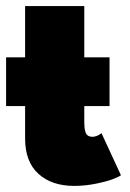

<svg xmlns="http://www.w3.org/2000/svg" viewBox="-20 -599 426 631"><path d="M0 -410.5H62.5V-579H257V-410.5H340V-250.5H257V-197.5Q257 -186.5 257.8 -179.5Q258.5 -172.5 261 -164.8Q263.5 -157 269.2 -153.2Q275 -149.5 284 -149.5Q292.5 -149.5 301.8 -154Q311 -158.5 313.5 -161.5L377.5 -23Q372 -18.5 352.2 -10.8Q332.5 -3 296.2 4.5Q260 12 224 12Q150 12 106.2 -27.8Q62.5 -67.5 62.5 -144V-250.5H0Z"/></svg>

Font: League Spartan Black
Style: Regular
Weight: 900
Foundry: The League of Moveable Type
Version: Version 2.002